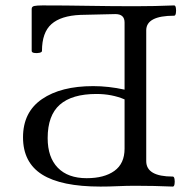

<svg xmlns="http://www.w3.org/2000/svg" viewBox="-20 -686 706 709"><path d="M351 3Q206 3 135.5 -41.5Q65 -86 65 -179Q65 -272 135 -320Q205 -368 324 -368Q381 -368 440 -355V-603Q440 -634 406 -634L277 -631Q205 -628 170 -597Q135 -566 135 -498Q135 -493 125.5 -491Q116 -489 106.5 -490.5Q97 -492 97 -498V-653Q97 -662 107 -664Q117 -666 137 -666Q222 -666 308 -664.5Q394 -663 480 -663Q551 -663 623 -666Q628 -666 629.5 -656.5Q631 -647 629.5 -637.5Q628 -628 623 -628Q520 -628 520 -574V-91Q520 -34 618 -34Q623 -34 624.5 -24.5Q626 -15 624.5 -6Q623 3 618 3Q549 0 480 0Q447 0 415 1.5Q383 3 351 3ZM300 -28Q365 -28 402.5 -55Q440 -82 440 -137V-319Q393 -339 336 -339Q246 -339 201 -299.5Q156 -260 156 -176Q156 -105 193.5 -66.5Q231 -28 300 -28Z"/></svg>

Font: Junicode SmExp
Style: Regular
Weight: 400
Width: 6
Designer: Peter S. Baker
Version: Version 2.205; ttfautohint (v1.8.4)